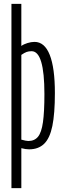

<svg xmlns="http://www.w3.org/2000/svg" viewBox="-20 -760 328 990"><path d="M39 210V-740H90V-523Q102 -532 121.5 -538Q141 -544 158 -544Q210 -544 236.5 -477Q263 -410 263 -280Q263 -174 250 -110.5Q237 -47 207.5 -18.5Q178 10 130 10Q121 10 111 8.5Q101 7 90 4V210ZM126 -33Q158 -33 176 -55Q194 -77 201.5 -130Q209 -183 209 -275Q209 -496 143 -496Q128 -496 117 -492Q106 -488 90 -477V-40Q115 -33 126 -33Z"/></svg>

Font: Georama ExtraCondensed Light
Style: Regular
Weight: 300
Width: 2
Designer: Jean-Baptiste Levee
Foundry: Production Type
Version: Version 1.000